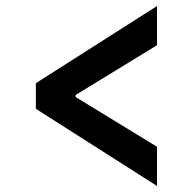

<svg xmlns="http://www.w3.org/2000/svg" viewBox="-20 -613 640 637"><path d="M99 -252V-337L501 -593V-463L231 -298V-291L501 -126V4Z"/></svg>

Font: IBM Plex Sans Thai SmBld
Style: Regular
Weight: 600
Designer: Mike Abbink, Paul van der Laan, Pieter van Rosmalen, Ben Mitchell, Mark Frömberg
Foundry: Bold Monday
Version: Version 1.2